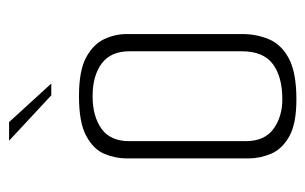

<svg xmlns="http://www.w3.org/2000/svg" viewBox="-145 -524 673 423"><g transform="rotate(-90 191.5 -312.5)"><path d="M184 4Q130 4 102 -12Q74 -28 64 -52.5Q54 -77 54 -101V-370Q54 -395 64 -419Q74 -443 103.5 -459Q133 -475 191 -475Q248 -475 277 -459Q306 -443 317 -419Q328 -395 328 -370V-115Q328 -84 316.5 -56.5Q305 -29 274 -12.5Q243 4 184 4ZM184 -27Q234 -27 262 -48Q290 -69 290 -116V-364Q290 -405 263 -425Q236 -445 191 -445Q147 -445 119.5 -425.5Q92 -406 92 -364V-108Q92 -66 119 -46.5Q146 -27 184 -27ZM193 -536 93 -629H134L219 -536Z"/></g></svg>

Font: Smooch Sans Thin Light
Style: Regular
Weight: 300
Version: Version 1.010